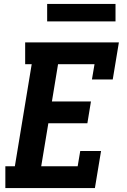

<svg xmlns="http://www.w3.org/2000/svg" viewBox="-20 -949 640 969"><path d="M7 0V-110H55L140 -625H107V-735H580L549 -548H444L457 -625H273L242 -437H439L421 -327H224L188 -110H372L385 -187H490L459 0ZM218 -841V-929H563V-841Z"/></svg>

Font: Iosevka HT Extrabold Extended
Style: Italic
Weight: 800
Width: 7
Italic angle: -9°
Monospace: yes
Designer: Belleve Invis
Foundry: Belleve Invis
Version: Version 32.3.0; ttfautohint (v1.8.4)